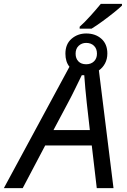

<svg xmlns="http://www.w3.org/2000/svg" viewBox="-77 -978 659 998"><path d="M337 -829V-839Q363 -862 394 -896.5Q425 -931 447 -958H557V-949Q544 -936 516 -913.5Q488 -891 456.5 -868Q425 -845 399 -829ZM-57 0 284 -631Q263 -657 263 -699Q263 -749 295 -776.5Q327 -804 371 -804Q419 -804 450 -776.5Q481 -749 481 -700Q481 -671 469 -648.5Q457 -626 437 -612L513 0H426L400 -222H158L41 0ZM371 -644Q396 -644 411.5 -659Q427 -674 427 -699Q427 -725 411.5 -740Q396 -755 371 -755Q348 -755 332 -740Q316 -725 316 -699Q316 -674 330.5 -659Q345 -644 371 -644ZM201 -302H390L374 -443Q370 -481 366.5 -518Q363 -555 361 -587H348Q332 -555 314.5 -518.5Q297 -482 276 -443Z"/></svg>

Font: Noto Sans IKEA
Style: Italic
Weight: 400
Italic angle: -12°
Designer: Monotype Design Team
Foundry: Monotype Imaging Inc.
Version: Version 2.001